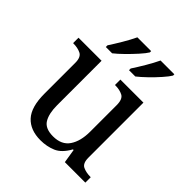

<svg xmlns="http://www.w3.org/2000/svg" viewBox="-210 -905 1054 1054"><g transform="rotate(45 317.5 -378.0)"><path d="M273 10Q194 10 151 -36.5Q108 -83 108 -186V-426Q108 -470 83.5 -482Q59 -494 26 -494H23V-536H202V-191Q202 -126 224 -90Q246 -54 307 -54Q373 -54 403 -98.5Q433 -143 433 -216V-422Q433 -469 409 -481.5Q385 -494 351 -494H348V-536H527V-109Q527 -65 551.5 -53.5Q576 -42 609 -42H612V0H453L440 -81H435Q404 -25 363 -7.5Q322 10 273 10ZM345 -619Q366 -651 390 -691.5Q414 -732 430 -766H537V-756Q527 -739 501.5 -710Q476 -681 446.5 -652.5Q417 -624 394 -606H345ZM165 -619Q186 -651 210 -691.5Q234 -732 250 -766H357V-756Q347 -739 321 -710Q295 -681 266 -652.5Q237 -624 214 -606H165Z"/></g></svg>

Font: Noto Serif Vithkuqi
Style: Regular
Weight: 400
Version: Version 1.005